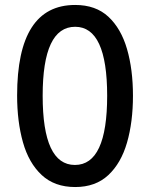

<svg xmlns="http://www.w3.org/2000/svg" viewBox="-20 -744 604 774"><path d="M516 -358Q516 -252 492 -169Q468 -86 416.5 -38Q365 10 283 10Q200 10 148 -38.5Q96 -87 72.5 -170.5Q49 -254 49 -359Q49 -724 283 -724Q366 -724 417 -676.5Q468 -629 492 -546.5Q516 -464 516 -358ZM152 -358Q152 -79 282 -79Q412 -79 412 -358Q412 -636 283 -636Q152 -636 152 -358Z"/></svg>

Font: Noto Sans Tamil ExtraCondensed Medium
Style: Regular
Weight: 500
Width: 2
Designer: Jelle Bosma - Monotype Design Team
Foundry: Monotype Imaging Inc.
Version: Version 2.004; ttfautohint (v1.8.4.7-5d5b)